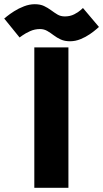

<svg xmlns="http://www.w3.org/2000/svg" viewBox="-112 -892 490 912"><path d="M51 0V-667H213V0ZM-92 -804Q-92 -804 -79 -814.5Q-66 -825 -45 -838.5Q-24 -852 2 -862Q28 -872 53 -872Q79 -872 97 -863.5Q115 -855 130.5 -843.5Q146 -832 161 -823Q176 -814 196 -814Q221 -814 240.5 -824Q260 -834 271 -844Q282 -854 282 -854L358 -764Q358 -764 346 -753.5Q334 -743 314.5 -729.5Q295 -716 270.5 -706Q246 -696 221 -696Q195 -696 176.5 -704.5Q158 -713 143 -724.5Q128 -736 112.5 -745Q97 -754 78 -754Q53 -754 31 -744Q9 -734 -5 -724Q-19 -714 -19 -714Z"/></svg>

Font: Epunda Sans ExtraBold
Style: Regular
Weight: 800
Designer: Simon Atzbach
Foundry: typofactur
Version: Version 2.204; ttfautohint (v1.8.4.7-5d5b)